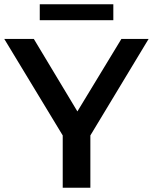

<svg xmlns="http://www.w3.org/2000/svg" viewBox="-29 -883 719 903"><path d="M266 0V-246L-9 -700H130L335 -359L542 -700H670L396 -246V0ZM158 -788V-863H504V-788Z"/></svg>

Font: Montserrat SemiBold
Style: Regular
Weight: 600
Designer: Julieta Ulanovsky
Foundry: Julieta Ulanovsky
Version: Version 9.000; ttfautohint (v1.8.4.7-5d5b)